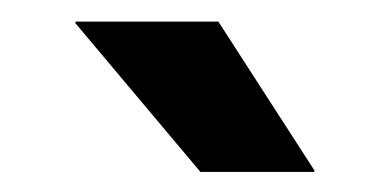

<svg xmlns="http://www.w3.org/2000/svg" viewBox="-20 -706 363 182"><path d="M187 -685.5 278 -544.5V-543H170L51.5 -684V-685.5Z"/></svg>

Font: Anek Odia SemiBold
Style: Regular
Weight: 600
Version: Version 1.003